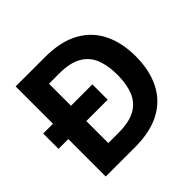

<svg xmlns="http://www.w3.org/2000/svg" viewBox="-172 -878 1055 1055"><g transform="rotate(-45 356.0 -350.0)"><path d="M5 -291V-410H387V-291ZM81 0V-700H308Q430 -700 509 -656.5Q588 -613 626.5 -534.5Q665 -456 665 -350Q665 -245 626.5 -166Q588 -87 509 -43.5Q430 0 308 0ZM221 -120H300Q384 -120 432.5 -147.5Q481 -175 501.5 -226.5Q522 -278 522 -350Q522 -422 501.5 -473.5Q481 -525 432.5 -553Q384 -581 300 -581H221Z"/></g></svg>

Font: DM Sans 12pt ExtraBold
Style: Regular
Weight: 800
Version: Version 4.004;gftools[0.9.30]